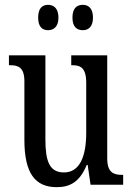

<svg xmlns="http://www.w3.org/2000/svg" viewBox="-20 -765 550 795"><path d="M323 -640C345 -640 365 -653 365 -692C365 -732 345 -745 323 -745C299 -745 280 -732 280 -692C280 -653 299 -640 323 -640ZM179 -640C201 -640 222 -653 222 -692C222 -732 201 -745 179 -745C156 -745 138 -732 138 -692C138 -653 156 -640 179 -640ZM215 10C269 10 310 -11 339 -82H343L355 0H490V-41H486C452 -41 424 -49 424 -109V-536H275V-495H278C312 -495 337 -486 337 -422V-215C337 -117 310 -51 245 -51C185 -51 168 -97 168 -188V-536H17V-495H21C56 -495 81 -486 81 -428V-186C81 -48 125 10 215 10Z"/></svg>

Font: Noto Serif Tamil ExtraCondensed
Style: Italic
Weight: 400
Width: 2
Italic angle: -12°
Designer: Indian Type Foundry, Tom Grace, and the Monotype Design Team
Foundry: Monotype Imaging Inc.
Version: Version 2.003